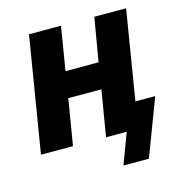

<svg xmlns="http://www.w3.org/2000/svg" viewBox="-101 -621 802 852"><g transform="rotate(-15 300.0 -194.5)"><path d="M362 141 415 0H320L355 -211H203L168 0H21L108 -530H255L222 -330H374L408 -530H554L487 -120H578L479 141Z"/></g></svg>

Font: Iosevka Curly HvExObl
Style: Regular
Weight: 900
Width: 7
Italic angle: -9°
Monospace: yes
Designer: Belleve Invis
Foundry: Belleve Invis
Version: Version 11.1.0; ttfautohint (v1.8.3)